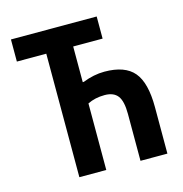

<svg xmlns="http://www.w3.org/2000/svg" viewBox="-104 -793 848 889"><g transform="rotate(-15 320.0 -349.0)"><path d="M168 -592H27V-698H438V-592H297V-421H302Q355 -442 406 -442Q504 -442 547 -391Q590 -340 590 -223V0H461V-225Q461 -286 441.5 -311.5Q422 -337 379 -337Q333 -337 297 -319V0H168Z"/></g></svg>

Font: Writer SemiBold
Style: Regular
Weight: 600
Monospace: yes
Designer: Mike Abbink, Paul van der Laan, Pieter van Rosmalen
Foundry: Bold Monday
Version: Version 2.001 2020